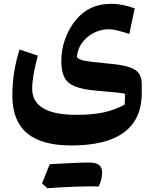

<svg xmlns="http://www.w3.org/2000/svg" viewBox="-20 -515 813 1019"><path d="M666.1 -334.6 695.2 -470.5Q628.5 -494.8 573.1 -494.8Q513 -494.8 471.2 -476.2Q422.8 -456 385.4 -412.3Q348 -368.6 326.7 -310.8Q305.4 -252.9 305.4 -189.6Q305.4 -135.8 322.1 -103.8Q338.9 -71.8 380 -55.7Q421.2 -39.6 493.7 -33.5Q553.5 -28.6 583.3 -25.8Q613 -23 625.2 -21Q637.3 -19 644.1 -16.3L641.6 40.1Q592 67.8 531.3 81.2Q470.5 94.5 385.3 94.5Q268.5 94.5 209.6 59.6Q150.8 24.8 150.8 -44.1Q150.8 -108.8 180.7 -219.7L84 -252.1Q45.6 -135.5 45.6 -8.1Q45.6 126 123 191.5Q200.5 257 358.2 257Q481.5 257 564.8 226.3Q648.1 195.6 690.2 133.7Q732.4 71.7 732.4 -22.3V-68.5Q732.4 -104.2 717 -125.9Q701.6 -147.6 662.9 -159.7Q624.1 -171.7 553.5 -177.8Q504.3 -182.6 474.1 -186.1Q444 -189.6 427.3 -193Q410.6 -196.3 402.4 -200.7Q394.2 -205.1 388.7 -211.6Q389.7 -241.3 403.5 -267.9Q417.4 -294.6 440.9 -315.3Q464.3 -336 494.4 -347.9Q524.5 -359.7 557.9 -359.7Q576.1 -359.7 603.7 -353.2Q631.3 -346.7 666.1 -334.6ZM449.6 474.2Q464.7 474.2 474.9 474.3Q485 474.5 491.9 474.5Q498.7 474.5 504 474.8Q513.1 455.2 517.5 436.2Q522 417.1 522 400.6Q522 373.3 505.1 360.4Q488.3 347.5 450.7 347.5Q409.1 365.5 367.5 384.2Q326 402.9 284.9 421.4Q243.8 439.9 203 458.7Q210.5 465.2 217.8 471.6Q225.1 478.1 231.9 484Q266.2 481.4 306.1 479.1Q346 476.8 383.8 475.5Q421.7 474.2 449.6 474.2ZM231.9 484Q268.5 461.6 305 439.2Q341.5 416.7 377.9 393.7Q414.3 370.7 450.7 347.5Q437.6 347.5 413.7 348.2Q389.8 349 360.4 350.4Q331 351.8 300.6 353.4Q270.1 355 244.1 356.7Q233.7 382 223.6 407.2Q213.4 432.5 203 458.7Q210.5 465.2 217.8 471.6Q225.1 478.1 231.9 484Z"/></svg>

Font: Pinar-VF
Style: Regular
Weight: 300
Designer: Amin Abedi
Version: Version 3.0